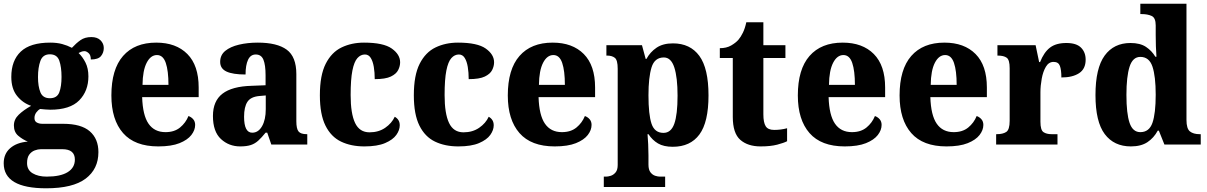

<svg xmlns="http://www.w3.org/2000/svg" viewBox="-27 -780 6514 1036"><path d="M222 236Q-7 236 -7 101Q-7 50 28 19.5Q63 -11 123 -16Q96 -27 72 -47Q48 -67 48 -103Q48 -136 74 -161Q100 -186 141 -209Q96 -224 65 -262.5Q34 -301 34 -365Q34 -453 85 -501.5Q136 -550 244 -550Q280 -550 308 -542.5Q336 -535 361 -522Q384 -547 407.5 -563.5Q431 -580 466 -580Q498 -580 515.5 -562.5Q533 -545 533 -521Q533 -496 518 -477.5Q503 -459 463 -459Q463 -483 451 -493.5Q439 -504 429 -504Q419 -504 411 -500.5Q403 -497 397 -494Q419 -473 434.5 -442Q450 -411 450 -368Q450 -289 400.5 -238.5Q351 -188 244 -188Q234 -188 216 -189.5Q198 -191 190 -192Q179 -187 169 -173.5Q159 -160 159 -143Q159 -126 171.5 -119Q184 -112 202 -112H314Q411 -112 457.5 -71.5Q504 -31 504 41Q504 132 435 184Q366 236 222 236ZM242 -250Q281 -250 293 -282Q305 -314 305 -365Q305 -418 293 -452.5Q281 -487 242 -487Q204 -487 191 -451.5Q178 -416 178 -364Q178 -314 191 -282Q204 -250 242 -250ZM225 173Q299 173 338 149Q377 125 377 81Q377 25 309 25H194Q178 25 160.5 31.5Q143 38 131 54Q119 70 119 100Q119 137 149 155Q179 173 225 173Z M827 10Q700 10 637 -62Q574 -134 574 -265Q574 -406 637 -478Q700 -550 816 -550Q923 -550 984 -488.5Q1045 -427 1045 -308V-256H740Q743 -158 774.5 -112.5Q806 -67 866 -67Q914 -67 944.5 -92Q975 -117 990 -154Q1006 -148 1016 -136Q1026 -124 1026 -106Q1026 -78 1005.5 -51.5Q985 -25 941.5 -7.5Q898 10 827 10ZM882 -322Q882 -398 867.5 -440.5Q853 -483 820 -483Q786 -483 764.5 -441.5Q743 -400 742 -322Z M1269 10Q1208 10 1165 -30Q1122 -70 1122 -154Q1122 -235 1173.5 -274.5Q1225 -314 1330 -317L1406 -320V-374Q1406 -429 1394.5 -457.5Q1383 -486 1353 -486Q1325 -486 1311.5 -457.5Q1298 -429 1298 -378Q1229 -378 1195 -394Q1161 -410 1161 -446Q1161 -483 1188.5 -505.5Q1216 -528 1262.5 -539Q1309 -550 1364 -550Q1468 -550 1520 -512Q1572 -474 1572 -380V-126Q1572 -85 1584 -70.5Q1596 -56 1628 -56H1631V0H1437L1415 -64H1406Q1385 -38 1367 -21.5Q1349 -5 1326.5 2.5Q1304 10 1269 10ZM1334 -64Q1367 -64 1387 -99Q1407 -134 1407 -191V-265L1373 -262Q1326 -258 1308 -230.5Q1290 -203 1290 -150Q1290 -64 1334 -64Z M1939 10Q1867 10 1813 -16Q1759 -42 1729 -102.5Q1699 -163 1699 -266Q1699 -374 1730.5 -436Q1762 -498 1816 -524Q1870 -550 1937 -550Q2042 -550 2087 -518Q2132 -486 2132 -444Q2132 -423 2121.5 -402Q2111 -381 2082 -367Q2053 -353 1995 -353Q1995 -389 1990 -419Q1985 -449 1973.5 -467.5Q1962 -486 1942 -486Q1919 -486 1901.5 -466.5Q1884 -447 1874.5 -399.5Q1865 -352 1865 -267Q1865 -167 1889 -116.5Q1913 -66 1967 -66Q2016 -66 2051.5 -90.5Q2087 -115 2103 -150Q2130 -135 2130 -104Q2130 -78 2111.5 -52Q2093 -26 2051 -8Q2009 10 1939 10Z M2446 10Q2374 10 2320 -16Q2266 -42 2236 -102.5Q2206 -163 2206 -266Q2206 -374 2237.5 -436Q2269 -498 2323 -524Q2377 -550 2444 -550Q2549 -550 2594 -518Q2639 -486 2639 -444Q2639 -423 2628.5 -402Q2618 -381 2589 -367Q2560 -353 2502 -353Q2502 -389 2497 -419Q2492 -449 2480.5 -467.5Q2469 -486 2449 -486Q2426 -486 2408.5 -466.5Q2391 -447 2381.5 -399.5Q2372 -352 2372 -267Q2372 -167 2396 -116.5Q2420 -66 2474 -66Q2523 -66 2558.5 -90.5Q2594 -115 2610 -150Q2637 -135 2637 -104Q2637 -78 2618.5 -52Q2600 -26 2558 -8Q2516 10 2446 10Z M2966 10Q2839 10 2776 -62Q2713 -134 2713 -265Q2713 -406 2776 -478Q2839 -550 2955 -550Q3062 -550 3123 -488.5Q3184 -427 3184 -308V-256H2879Q2882 -158 2913.5 -112.5Q2945 -67 3005 -67Q3053 -67 3083.5 -92Q3114 -117 3129 -154Q3145 -148 3155 -136Q3165 -124 3165 -106Q3165 -78 3144.5 -51.5Q3124 -25 3080.5 -7.5Q3037 10 2966 10ZM3021 -322Q3021 -398 3006.5 -440.5Q2992 -483 2959 -483Q2925 -483 2903.5 -441.5Q2882 -400 2881 -322Z M3231 229V173H3244Q3254 173 3268.5 168.5Q3283 164 3294.5 150.5Q3306 137 3306 110V-409Q3306 -456 3290.5 -468Q3275 -480 3250 -480H3245V-536H3437L3457 -462H3461Q3481 -499 3515.5 -522.5Q3550 -546 3604 -546Q3697 -546 3746.5 -478.5Q3796 -411 3796 -265Q3796 -121 3747 -54.5Q3698 12 3603 12Q3554 12 3523.5 -6Q3493 -24 3472 -56H3467Q3469 -33 3470.5 -2Q3472 29 3472 58V108Q3472 136 3483 150Q3494 164 3508.5 168.5Q3523 173 3533 173H3562V229ZM3553 -63Q3594 -63 3611.5 -112.5Q3629 -162 3629 -264Q3629 -362 3611.5 -416Q3594 -470 3555 -470Q3505 -470 3488.5 -416Q3472 -362 3472 -266Q3472 -162 3488.5 -112.5Q3505 -63 3553 -63Z M4077 10Q4008 10 3967.5 -25.5Q3927 -61 3927 -149V-467H3857V-520Q3893 -520 3918 -534.5Q3943 -549 3957 -565Q3970 -580 3981.5 -603.5Q3993 -627 4000 -660H4092V-536H4211V-467H4092V-163Q4092 -119 4104.5 -99Q4117 -79 4150 -79Q4187 -79 4220 -88V-18Q4203 -9 4167 0.5Q4131 10 4077 10Z M4531 10Q4404 10 4341 -62Q4278 -134 4278 -265Q4278 -406 4341 -478Q4404 -550 4520 -550Q4627 -550 4688 -488.5Q4749 -427 4749 -308V-256H4444Q4447 -158 4478.5 -112.5Q4510 -67 4570 -67Q4618 -67 4648.5 -92Q4679 -117 4694 -154Q4710 -148 4720 -136Q4730 -124 4730 -106Q4730 -78 4709.5 -51.5Q4689 -25 4645.5 -7.5Q4602 10 4531 10ZM4586 -322Q4586 -398 4571.5 -440.5Q4557 -483 4524 -483Q4490 -483 4468.5 -441.5Q4447 -400 4446 -322Z M5080 10Q4953 10 4890 -62Q4827 -134 4827 -265Q4827 -406 4890 -478Q4953 -550 5069 -550Q5176 -550 5237 -488.5Q5298 -427 5298 -308V-256H4993Q4996 -158 5027.5 -112.5Q5059 -67 5119 -67Q5167 -67 5197.5 -92Q5228 -117 5243 -154Q5259 -148 5269 -136Q5279 -124 5279 -106Q5279 -78 5258.5 -51.5Q5238 -25 5194.5 -7.5Q5151 10 5080 10ZM5135 -322Q5135 -398 5120.5 -440.5Q5106 -483 5073 -483Q5039 -483 5017.5 -441.5Q4996 -400 4995 -322Z M5348 0V-56H5352Q5384 -56 5402.5 -68Q5421 -80 5421 -128V-412Q5421 -457 5405 -468.5Q5389 -480 5358 -480H5355V-536H5561L5580 -445H5585Q5606 -498 5638.5 -523Q5671 -548 5727 -548Q5781 -548 5806 -523Q5831 -498 5831 -458Q5831 -408 5795.5 -385Q5760 -362 5700 -362Q5700 -403 5692 -424.5Q5684 -446 5658 -446Q5632 -446 5616.5 -420Q5601 -394 5594 -355.5Q5587 -317 5587 -282V-123Q5587 -78 5603.5 -67Q5620 -56 5647 -56H5679V0Z M6075 10Q5984 10 5934 -56.5Q5884 -123 5884 -267Q5884 -412 5933.5 -480Q5983 -548 6073 -548Q6125 -548 6156.5 -527Q6188 -506 6207 -474H6213Q6211 -499 6210 -530.5Q6209 -562 6209 -590V-643Q6209 -684 6187 -694Q6165 -704 6134 -704H6126V-760H6375V-133Q6375 -86 6393.5 -71Q6412 -56 6446 -56H6452V0H6256L6226 -75H6220Q6199 -36 6164.5 -13Q6130 10 6075 10ZM6126 -67Q6174 -67 6191.5 -117.5Q6209 -168 6209 -269Q6209 -368 6191.5 -420.5Q6174 -473 6126 -473Q6085 -473 6068 -420Q6051 -367 6051 -268Q6051 -167 6068 -117Q6085 -67 6126 -67Z"/></svg>

Font: Noto Serif Thai SemiCondensed ExtraBold
Style: Regular
Weight: 800
Width: 4
Designer: Monotype Design Team
Foundry: Monotype Imaging Inc.
Version: Version 2.002; ttfautohint (v1.8.4.7-5d5b)